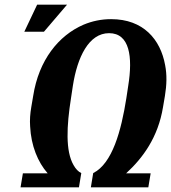

<svg xmlns="http://www.w3.org/2000/svg" viewBox="-20 -802 733 822"><path d="M84 -666H168L267 -782H139ZM114 -344C109 -315 107 -288 109 -261C113 -178 142 -108 184 -60H78L68 0H318L328 -61C315 -67 304 -79 295 -95C260 -155 265 -262 284 -382L292 -435C311 -557 360 -660 447 -660C535 -660 549 -559 529 -435L521 -382C499 -242 461 -102 379 -61L369 0H615L625 -60H520C591 -125 657 -214 678 -344L686 -391C694 -439 695 -482 687 -523C667 -634 593 -720 456 -720C414 -720 375 -712 337 -696C231 -650 146 -545 122 -391Z"/></svg>

Font: Aerodynamic
Style: Obl
Weight: 500
Designer: Google
Version: Version 2.000980; 2014